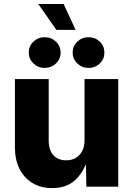

<svg xmlns="http://www.w3.org/2000/svg" viewBox="-20 -941 672 968"><path d="M243.2 7.3Q186 7.3 143.8 -18.1Q101.6 -43.5 78.4 -89.6Q55.2 -135.7 55.2 -197.8V-542.5H225.6V-231Q225.6 -185.1 248.8 -158.9Q272 -132.8 314 -132.8Q341.8 -132.8 362.3 -145Q382.8 -157.2 394.5 -179.9Q406.2 -202.6 406.2 -234.4V-542.5H576.2V0H415.5L412.6 -137.7H421.9Q401.4 -72.3 358.2 -32.5Q314.9 7.3 243.2 7.3ZM426.3 -598.6Q393.1 -598.6 369.6 -621.3Q346.2 -644 346.2 -675.8Q346.2 -708.5 369.6 -731Q393.1 -753.4 426.3 -753.4Q460 -753.4 483.2 -731Q506.3 -708.5 506.3 -675.8Q506.3 -643.6 483.2 -621.1Q460 -598.6 426.3 -598.6ZM205.1 -598.6Q171.9 -598.6 148.4 -621.3Q125 -644 125 -675.8Q125 -708.5 148.4 -731Q171.9 -753.4 205.1 -753.4Q238.8 -753.4 262.2 -731Q285.6 -708.5 285.6 -675.8Q285.6 -643.6 262.2 -621.1Q238.8 -598.6 205.1 -598.6ZM264.2 -790.5 172.9 -920.9H300.8L361.3 -790.5Z"/></svg>

Font: Inter 16pt ExtraBold
Style: Regular
Weight: 800
Version: Version 4.001;git-66647c0bb